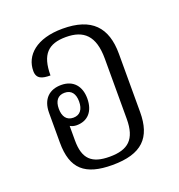

<svg xmlns="http://www.w3.org/2000/svg" viewBox="-108 -646 698 747"><g transform="rotate(-20 241.5 -272.5)"><path d="M233 10C355 10 404 -41 404 -147V-388C404 -498 351 -555 231 -555C122 -555 68 -503 68 -439C68 -406 92 -400 125 -400C125 -487 159 -520 232 -520C305 -520 346 -485 346 -389V-140C346 -55 310 -24 234 -24C160 -24 128 -53 128 -130V-190C135 -186 144 -183 155 -183C201 -183 229 -214 229 -267C229 -317 202 -351 151 -351C103 -351 70 -323 70 -265V-142C70 -33 120 10 233 10ZM153 -215C125 -215 111 -235 111 -267C111 -299 125 -318 153 -318C181 -318 195 -299 195 -267C195 -235 181 -215 153 -215Z"/></g></svg>

Font: Noto Serif Thai Condensed Light
Style: Regular
Weight: 300
Width: 3
Designer: Monotype Design Team
Foundry: Monotype Imaging Inc.
Version: Version 2.002